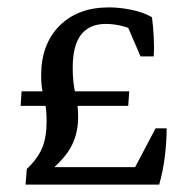

<svg xmlns="http://www.w3.org/2000/svg" viewBox="-20 -497 512 517"><path d="M48.8 0 52.2 -42Q81.5 -69.8 93.5 -98.6Q105.5 -127.4 105.5 -169.9Q105.5 -198.7 101.8 -216.6Q98.1 -234.4 94.5 -251.5Q90.8 -268.6 90.8 -293.9Q90.8 -377.9 140.1 -427.5Q189.5 -477.1 273.4 -477.1Q302.7 -477.1 334.5 -470.5Q366.2 -463.9 389.2 -450.7Q392.6 -424.8 394 -397.2Q395.5 -369.6 394 -345.2H358.4L315.4 -444.8L356.4 -409.2Q308.6 -432.6 265.1 -432.6Q175.8 -432.6 175.8 -315.4Q175.8 -273.4 183.1 -245.1Q190.4 -216.8 190.4 -181.2Q190.4 -127.9 162.6 -87.4Q134.8 -46.9 65.9 0ZM65.9 0 94.7 -46.9H408.7V0ZM408.7 0 332 -24.4 398.9 -151.4H428.7Q428.7 -112.8 423.6 -73.5Q418.5 -34.2 408.7 0ZM38.1 -251H328.1L325.2 -211.9H35.6Z"/></svg>

Font: Markazi Text
Style: Regular
Weight: 400
Designer: Borna Izadpanah (Arabic designer), Fiona Ross (Arabic design director) and Florian Runge (Latin designer)
Foundry: Borna Izadpanah and Florian Runge
Version: Version 1.000